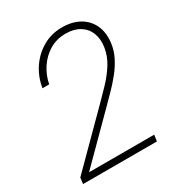

<svg xmlns="http://www.w3.org/2000/svg" viewBox="-172 -834 878 946"><g transform="rotate(-30 267.0 -360.5)"><path d="M449.7 -35.6 444.8 0H24.4L28.8 -34.7L294.4 -300.8Q325.2 -331.5 358.9 -366.9Q392.6 -402.3 418.5 -442.9Q444.3 -483.4 451.7 -528.8Q459 -574.7 445.3 -610.1Q431.6 -645.5 399.4 -665.3Q367.2 -685.1 320.3 -685.1Q268.6 -685.1 228.3 -660.9Q188 -636.7 161.4 -596.7Q134.8 -556.6 125.5 -508.8H87.4Q96.7 -567.4 128.7 -615.5Q160.6 -663.6 210 -692.1Q259.3 -720.7 320.3 -720.7Q377.4 -720.7 418.7 -697.3Q460 -673.8 479.5 -630.9Q499 -587.9 491.2 -530.8Q485.8 -491.2 467.5 -455.6Q449.2 -419.9 423.1 -387.5Q397 -355 367.9 -325.4Q338.9 -295.9 312.5 -269.5L79.1 -35.6Z"/></g></svg>

Font: Roboto ExtraLight
Style: Italic
Weight: 250
Designer: Christian Robertson
Foundry: Google
Version: Version 3.009; 2024